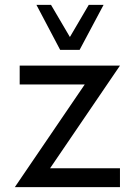

<svg xmlns="http://www.w3.org/2000/svg" viewBox="-20 -770 555 790"><path d="M307.6 -564.9H227.5L129.9 -750H189.9L267.6 -617.7L345.2 -750H406.2ZM473.6 -500 186 -77.6H473.6V0H41L328.6 -422.4H61V-500Z"/></svg>

Font: Now
Style: Regular
Weight: 400
Designer: Alfredo Marco Pradil
Foundry: Alfredo Marco Pradil
Version: Version 1.002;PS 001.002;hotconv 1.0.88;makeotf.lib2.5.64775